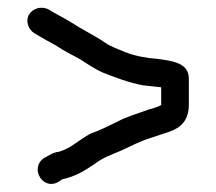

<svg xmlns="http://www.w3.org/2000/svg" viewBox="-20 -490 548 486"><path d="M130 -31 137 -36C171 -43 196 -59 221 -76C240 -91 264 -99 287 -109C311 -120 335 -133 362 -141L410 -157C440 -168 458 -187 458 -226V-291C458 -332 414 -336 378 -341C349 -343 320 -349 297 -358C281 -365 260 -372 246 -382C220 -400 188 -415 161 -433C143 -444 119 -456 103 -466C84 -476 63 -468 54 -454C43 -436 53 -414 67 -406C83 -396 105 -384 123 -374C142 -361 161 -352 181 -341C200 -329 220 -315 241 -306C272 -294 305 -281 342 -274C358 -272 374 -271 388 -269V-224C383 -221 376 -219 371 -217L357 -213C330 -203 301 -195 277 -182C256 -172 233 -160 210 -152C195 -145 172 -127 157 -118C150 -114 132 -105 123 -105C111 -102 101 -95 90 -89C54 -62 91 -5 130 -31Z"/></svg>

Font: Electronic
Style: Bd
Weight: 700
Version: Version 1.011